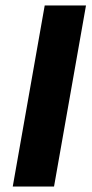

<svg xmlns="http://www.w3.org/2000/svg" viewBox="-20 -680 334 700"><path d="M177 0H26.5L143 -660H293.5Z"/></svg>

Font: Lucymar Sans
Style: Bold Italic
Weight: 700
Italic angle: -10°
Foundry: The League of Moveable Type (original font) / Main changes by Cristiano Sobral with portions from Mirco Monsees
Version: Version 2.00;August 30, 2020;FontCreator 13.0.0.2681 64-bit